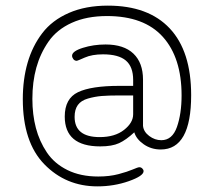

<svg xmlns="http://www.w3.org/2000/svg" viewBox="-20 -572 747 682"><path d="M236 -374Q236 -390 274 -402Q312 -414 355 -414Q420 -414 454 -381.5Q488 -349 488 -289V-125Q490 -104 510 -89Q530 -74 553 -74Q592 -74 608.5 -121Q625 -168 625 -233Q625 -367 558.5 -441Q492 -515 360 -515Q288 -515 235 -491Q182 -467 152.5 -424.5Q123 -382 109 -331.5Q95 -281 95 -221Q95 -165 107.5 -117.5Q120 -70 146.5 -30.5Q173 9 219.5 32Q266 55 329 55Q369 55 401 46.5Q433 38 451.5 30Q470 22 475 22Q481 22 485.5 26.5Q490 31 490 36Q490 53 437.5 71.5Q385 90 326 90Q214 90 137.5 11.5Q61 -67 61 -220Q61 -290 78 -349Q95 -408 130 -454Q165 -500 224.5 -526Q284 -552 363 -552Q507 -552 583 -471Q659 -390 659 -234Q659 -41 551 -41Q517 -41 490.5 -59.5Q464 -78 457 -102Q428 -75 403 -63.5Q378 -52 336 -52Q210 -52 210 -158Q210 -222 257 -244.5Q304 -267 404 -267H453V-288Q453 -335 427 -357Q401 -379 346 -379Q307 -379 281 -367.5Q255 -356 253 -356Q245 -356 240.5 -362Q236 -368 236 -374ZM453 -166V-233H405Q365 -233 341 -231Q317 -229 292.5 -222Q268 -215 256.5 -199Q245 -183 245 -157Q245 -85 334 -85Q388 -85 420.5 -110.5Q453 -136 453 -166Z"/></svg>

Font: Dosis
Style: ExtraLight
Weight: 250
Designer: Edgar Tolentino, Pablo Impallari, Igino Marini
Foundry: Edgar Tolentino, Pablo Impallari, Igino Marini
Version: Version 1.007